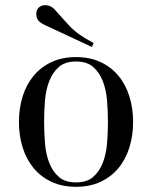

<svg xmlns="http://www.w3.org/2000/svg" viewBox="-20 -700 586 740"><path d="M154 -603Q137 -611 128.5 -620Q120 -629 120 -647Q120 -662 129.5 -671Q139 -680 154 -680Q168 -680 178.5 -673.5Q189 -667 200 -653Q220 -630 250 -598Q280 -566 341 -534L334 -519ZM273 20Q220 20 179 1Q138 -18 110 -51.5Q82 -85 67.5 -131Q53 -177 53 -230Q53 -283 67.5 -329Q82 -375 110 -408.5Q138 -442 179 -461Q220 -480 273 -480Q326 -480 367 -461Q408 -442 436 -408.5Q464 -375 478.5 -329Q493 -283 493 -230Q493 -177 478.5 -131Q464 -85 436 -51.5Q408 -18 367 1Q326 20 273 20ZM396 -230Q396 -272 392.5 -313.5Q389 -355 376 -388Q363 -421 339 -442Q315 -463 273 -463Q231 -463 207 -442Q183 -421 170 -388Q157 -355 153.5 -313.5Q150 -272 150 -230Q150 -188 153.5 -146.5Q157 -105 170 -72Q183 -39 207 -18Q231 3 273 3Q315 3 339 -18Q363 -39 376 -72Q389 -105 392.5 -146.5Q396 -188 396 -230Z"/></svg>

Font: Elsie
Style: Regular
Weight: 400
Designer: Alejandro Inler
Foundry: Alejandro Inler
Version: 1.001